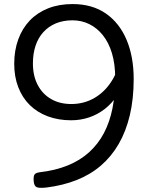

<svg xmlns="http://www.w3.org/2000/svg" viewBox="-20 -914 753 945"><path d="M337 -894Q434 -894 501 -847.5Q568 -801 603 -718Q638 -635 638 -525Q638 -427 619 -347Q600 -267 564 -205Q528 -143 476 -98.5Q424 -54 356.5 -27.5Q289 -1 208 9Q172 13 160 7Q148 1 146 -21Q144 -44 149 -53.5Q154 -63 174 -66Q253 -75 314 -100Q375 -125 419 -165Q463 -205 491.5 -259Q520 -313 533.5 -380.5Q547 -448 547 -529Q547 -599 531 -652Q515 -705 486 -741Q457 -777 419 -795.5Q381 -814 337 -814Q291 -814 255 -799Q219 -784 193.5 -756Q168 -728 155 -689Q142 -650 142 -602Q142 -541 165.5 -496Q189 -451 231.5 -426.5Q274 -402 331 -402Q363 -402 392.5 -410Q422 -418 448.5 -434Q475 -450 497 -473Q519 -496 536 -525.5Q553 -555 563 -590L597 -539Q584 -486 557.5 -445.5Q531 -405 495.5 -377.5Q460 -350 418 -336Q376 -322 330 -322Q267 -322 215 -341.5Q163 -361 126.5 -397Q90 -433 70 -484.5Q50 -536 50 -600Q50 -666 70 -720.5Q90 -775 127 -813.5Q164 -852 217 -873Q270 -894 337 -894Z"/></svg>

Font: Playwrite IT Moderna
Style: Regular
Weight: 400
Designer: Veronika Burian, José Scaglione
Foundry: TypeTogether
Version: Version 1.002